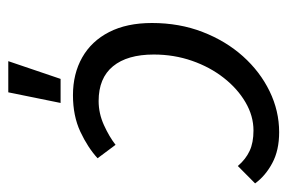

<svg xmlns="http://www.w3.org/2000/svg" viewBox="-138 -400 710 475"><g transform="rotate(90 217.5 -163.0)"><path d="M131.8 172 175.7 42.6H235.2L208.9 172ZM215.9 12Q163 12 122.6 -10.9Q82.2 -33.8 59.8 -77.5Q37.4 -121.2 37.4 -183.4Q37.4 -251.4 59.6 -308.7Q81.7 -366 119.7 -408.5Q157.7 -450.9 206.3 -474.5Q254.9 -498.1 307.6 -498.1Q352.5 -498.1 384 -481.1Q415.6 -464.2 434.2 -438.6L391.2 -395.9Q374.4 -415.5 353.9 -425Q333.5 -434.6 303.4 -434.6Q267.2 -434.6 233.5 -414.8Q199.8 -395.1 173.1 -361Q146.4 -327 130.9 -282.5Q115.4 -237.9 115.4 -187.9Q115.4 -122.4 144.5 -87Q173.6 -51.5 230.4 -51.5Q261 -51.5 289.9 -64.6Q318.9 -77.8 338.8 -93.4L372 -48.9Q345.4 -24.6 306.4 -6.3Q267.3 12 215.9 12Z"/></g></svg>

Font: Source Sans 3 VF
Style: Italic
Weight: 200
Italic angle: -11°
Designer: Paul D. Hunt
Foundry: Adobe Systems Incorporated
Version: Version 3.042;hotconv 1.0.118;makeotfexe 2.5.65603